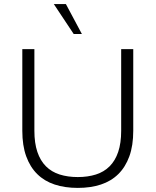

<svg xmlns="http://www.w3.org/2000/svg" viewBox="-20 -908 760 938"><path d="M360 10Q297 10 247 -6.5Q197 -23 162 -57.5Q127 -92 108 -144.5Q89 -197 89 -269V-668H148V-269Q148 -209 162.5 -166Q177 -123 204.5 -95.5Q232 -68 271.5 -55.5Q311 -43 360 -43Q409 -43 448.5 -55.5Q488 -68 515.5 -95.5Q543 -123 557.5 -166Q572 -209 572 -269V-668H631V-269Q631 -197 612 -144.5Q593 -92 558 -57.5Q523 -23 473 -6.5Q423 10 360 10ZM340 -742 243 -888H302L380 -742Z"/></svg>

Font: Celebes Light
Style: Regular
Weight: 300
Designer: Anugrah Pasau
Foundry: Lafontype
Version: Version 1.000; ttfautohint (v1.8.4)